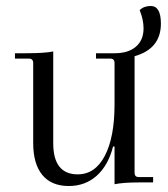

<svg xmlns="http://www.w3.org/2000/svg" viewBox="-20 -610 562 642"><path d="M430 -32Q430 -18 444 -18H492V0H443Q393 0 363 6V-120H358Q342 -57 303.5 -22.5Q265 12 210 12Q152 12 121.5 -25Q91 -62 91 -132V-399Q91 -414 77 -414H30V-432H68Q130 -432 158 -438V-131Q158 -27 240 -27Q298 -27 330.5 -89Q363 -151 363 -261V-399Q363 -414 349 -414H301V-432H364Q409 -432 434.5 -454Q460 -476 460 -515Q460 -544 447 -576Q461 -590 484 -590Q518 -590 518 -531Q518 -447 430 -422Z"/></svg>

Font: Arapey Thin
Style: Regular
Weight: 100
Designer: Eduardo Rodriguez Tunni
Foundry: Eduardo Rodriguez Tunni
Version: Version 4.000;hotconv 1.0.109;makeotfexe 2.5.65596